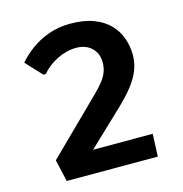

<svg xmlns="http://www.w3.org/2000/svg" viewBox="-107 -819 873 916"><g transform="rotate(-15 330.0 -360.5)"><path d="M110.6 0 85.9 -108.7 350.2 -368.8Q375.2 -393.2 391.2 -414.2Q407.2 -435.2 414.9 -456.2Q422.7 -477.3 422.7 -501.8Q422.7 -525.6 414.9 -544.1Q407.1 -562.6 392.9 -575.6Q378.7 -588.7 359.7 -595.4Q340.7 -602.1 318.8 -602.1Q270.6 -602.1 224 -579Q177.3 -556 146.2 -518.8H134.3L60.9 -597.6Q87.3 -629.1 125.6 -657.2Q164 -685.4 213.1 -703Q262.3 -720.7 320.2 -720.7Q387.5 -720.7 435.2 -702.6Q482.9 -684.5 512.9 -653.4Q542.9 -622.3 556.9 -582.5Q571 -542.7 571 -499.8Q571 -463.1 558.3 -428.2Q545.6 -393.3 516.7 -355.3Q487.9 -317.4 439 -271.2L270.6 -111.4H565.1L560.4 0Z"/></g></svg>

Font: Comme
Style: Regular
Weight: 400
Designer: Vernon Adams
Foundry: Vernon Adams
Version: Version 1.000;gftools[0.9.27]